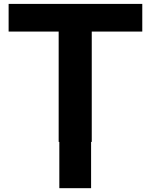

<svg xmlns="http://www.w3.org/2000/svg" viewBox="-20 -731 777 989"><path d="M24.4 -568.4V-710.9H712.9V-568.4H452.6V0H282.2V-568.4ZM449.2 -50.3V238.3H285.6V-50.3Z"/></svg>

Font: Bert Sans Black
Style: Regular
Weight: 900
Designer: Christian Robertson, Adam Twardoch, & Cristiano Sobral
Foundry: Google
Version: Version 12.135;January 10, 2020;FontCreator 12.0.0.2547 64-b